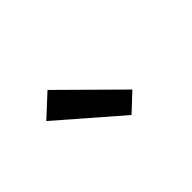

<svg xmlns="http://www.w3.org/2000/svg" viewBox="-36 -1019 672 672"><g transform="rotate(-45 300.0 -683.0)"><path d="M341 -548 115 -744 195 -818 406 -609Z"/></g></svg>

Font: Iosevka Curly SmBdEx
Style: Regular
Weight: 600
Width: 7
Monospace: yes
Designer: Belleve Invis
Foundry: Belleve Invis
Version: Version 11.1.0; ttfautohint (v1.8.3)